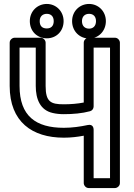

<svg xmlns="http://www.w3.org/2000/svg" viewBox="-20 -927 679 972"><path d="M303 -349C349 -349 396 -353 436 -364C447 -367 454 -377 454 -388V-686H537V-25H454V-270C454 -277 452 -300 424 -294C387 -286 345 -280 303 -280C162 -280 79 -339 79 -492V-686H161V-492C161 -424 184 -369 247 -355C264 -351 282 -349 303 -349ZM211 -492V-711C211 -722 201 -736 186 -736H54C43 -736 29 -726 29 -711V-492C29 -310 143 -230 303 -230C339 -230 372 -234 404 -240V0C404 11 414 25 429 25H562C573 25 587 15 587 0V-711C587 -722 577 -736 562 -736H429C418 -736 404 -726 404 -711V-408C374 -402 338 -399 303 -399C237 -399 211 -411 211 -492ZM217 -783C194 -783 181 -795 181 -820C181 -844 196 -857 217 -857C238 -857 252 -844 252 -820C252 -795 238 -783 217 -783ZM217 -733C265 -733 302 -769 302 -820C302 -870 264 -907 217 -907C170 -907 131 -871 131 -820C131 -768 169 -733 217 -733ZM431 -782C410 -782 395 -795 395 -820C395 -844 410 -857 431 -857C452 -857 466 -844 466 -820C466 -795 451 -782 431 -782ZM431 -732C479 -732 516 -770 516 -820C516 -870 478 -907 431 -907C384 -907 345 -871 345 -820C345 -769 383 -732 431 -732Z"/></svg>

Font: Asimov
Style: NarOu
Weight: 500
Designer: Google
Version: Version 2.000980; 2014